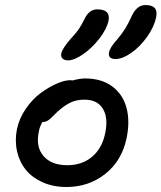

<svg xmlns="http://www.w3.org/2000/svg" viewBox="-20 -728 640 761"><path d="M438 -494.1Q407.7 -494.1 412.1 -520Q415.5 -540 445.8 -573.2Q465.3 -596.7 477.1 -616Q488.8 -635.3 502.9 -666Q522.9 -708 556.2 -708Q582 -708 592.8 -696.8Q603.5 -685.5 599.1 -661.1Q590.8 -620.6 562.5 -581.3Q534.2 -542 499.8 -518.1Q465.3 -494.1 438 -494.1ZM250 -488.8Q234.9 -488.8 227.5 -496.3Q220.2 -503.9 223.1 -517.1Q229 -539.1 261.2 -575.2Q281.2 -596.7 291.7 -611.8Q302.2 -627 314 -650.9Q332.5 -690.9 365.2 -690.9Q418.9 -690.9 410.2 -646Q402.8 -612.3 373.8 -575Q344.7 -537.6 309.6 -513.2Q274.4 -488.8 250 -488.8ZM243.2 13.2Q191.4 13.2 149.9 -5.1Q108.4 -23.4 83 -54.2Q57.6 -85 47.9 -127Q38.1 -168.9 46.9 -214.8Q55.7 -258.3 82.3 -296.9Q108.9 -335.4 141.1 -359.1Q173.3 -382.8 204.8 -396.5Q236.3 -410.2 258.8 -410.2Q260.3 -410.2 263.4 -409.7Q266.6 -409.2 268.1 -409.2Q295.4 -417 317.9 -417Q382.3 -417 424.6 -385.7Q466.8 -354.5 481.2 -301.3Q495.6 -248 481.9 -181.2Q463.4 -91.3 397.7 -39.1Q332 13.2 243.2 13.2ZM133.8 -206.1Q121.1 -146.5 152.1 -109.9Q183.1 -73.2 247.1 -73.2Q305.2 -73.2 345 -106.7Q384.8 -140.1 397 -200.2Q409.7 -261.2 387.7 -297.1Q365.7 -333 314.9 -333Q285.6 -333 263.7 -323.5Q241.7 -314 217.8 -293.9Q207.5 -285.2 196 -273.7Q184.6 -262.2 179 -257.1Q173.3 -252 165.5 -248Q157.7 -244.1 147.9 -244.1Q136.2 -223.1 133.8 -206.1Z"/></svg>

Font: Shantell Sans Irregular Bouncy
Style: Italic
Weight: 400
Italic angle: -11.31°
Designer: Stephen Nixon, Anya Danilova, Shantell Martin
Foundry: Arrow Type
Version: Version 1.006;[9816181b4]